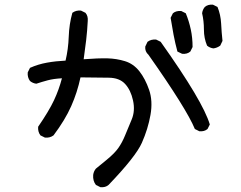

<svg xmlns="http://www.w3.org/2000/svg" viewBox="-20 -778 1040 828"><path d="M413.1 29.3 393.6 19.5Q379.9 2 381.8 -23.4Q383.8 -39.1 393.6 -50.8Q405.3 -60.5 439.5 -88.4Q473.6 -116.2 490.2 -139.6Q506.8 -163.1 519.5 -194.3Q532.2 -225.6 547.9 -262.7Q563.5 -299.8 553.7 -344.7Q543.9 -389.6 519.5 -416Q495.1 -442.4 449.2 -442.9Q403.3 -443.4 327.1 -444.3Q313.5 -379.9 287.1 -320.3Q260.7 -260.7 210.9 -194.3Q195.3 -182.6 173.8 -184.6L154.3 -194.3Q142.6 -210 144.5 -231.4Q191.4 -299.8 212.9 -345.7Q234.4 -391.6 247.1 -440.4Q210.9 -438.5 185.5 -431.6Q160.2 -424.8 136.7 -417Q121.1 -418.9 109.4 -428.7Q97.7 -444.3 99.6 -465.8L109.4 -485.4Q144.5 -501 182.6 -507.8Q220.7 -514.6 262.7 -516.6Q274.4 -565.4 276.4 -619.6Q278.3 -673.8 292 -722.7Q307.6 -734.4 329.1 -732.4L348.6 -722.7Q360.4 -709 358.4 -687.5Q356.4 -646.5 351.6 -605Q346.7 -563.5 340.8 -522.5Q403.3 -527.3 442.9 -526.4Q482.4 -525.4 519 -514.2Q555.7 -502.9 581.1 -470.7Q606.4 -438.5 623 -390.6Q639.6 -342.8 628.9 -282.2Q618.2 -221.7 591.8 -162.1Q565.4 -102.5 448.2 19.5Q434.6 31.2 413.1 29.3ZM839.8 -211.9 820.3 -221.7Q785.2 -307.6 620.1 -542Q604.5 -555.7 606.4 -577.1L616.2 -597.7Q631.8 -609.4 653.3 -607.4L672.9 -597.7Q855.5 -340.8 884.8 -241.2L875 -221.7Q861.3 -210 839.8 -211.9ZM765.6 -545.9 745.1 -555.7Q735.4 -591.8 728.5 -627.9Q721.7 -664.1 715.8 -701.2L725.6 -720.7Q739.3 -732.4 761.7 -730.5L781.2 -720.7Q794.9 -687.5 802.7 -651.4Q810.5 -615.2 810.5 -575.2L800.8 -555.7Q787.1 -543.9 765.6 -545.9ZM900.4 -569.3Q884.8 -571.3 873 -581.1Q859.4 -613.3 859.4 -650.4Q859.4 -687.5 851.6 -720.7Q853.5 -736.3 863.3 -748Q877 -759.8 898.4 -757.8L918 -748Q931.6 -714.8 933.6 -676.8Q935.5 -638.7 939.5 -601.6L929.7 -581.1Q916 -571.3 900.4 -569.3Z"/></svg>

Font: JasonHandwriting2
Style: Regular
Weight: 400
Version: Version 1.05.10